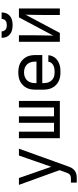

<svg xmlns="http://www.w3.org/2000/svg" viewBox="702 -1482 995 2440"><g transform="rotate(-90 1200.0 -262.5)"><path d="M99 215V141H148Q163 141 177 138Q191 135 201.5 125Q212 115 218 102Q224 89 229 75Q229 74 229 74Q229 74 229 74L257 -3L158 -277L70 -520H157L300 -109L443 -520H530L307 99Q301 116 294 132.5Q287 149 276 163.5Q265 178 250.5 189Q236 200 219 206Q202 212 184 213.5Q166 215 148 215Z M663 0V-520H746V-74H859V-520H941V-74H1054V-520H1137V0Z M1502 8Q1473 8 1443.5 3Q1414 -2 1387.5 -15Q1361 -28 1339.5 -48.5Q1318 -69 1304.5 -95.5Q1291 -122 1285.5 -151Q1280 -180 1280 -210V-310Q1280 -339 1285 -368.5Q1290 -398 1303.5 -424Q1317 -450 1338.5 -471Q1360 -492 1386 -505Q1412 -518 1441.5 -523Q1471 -528 1500 -528Q1529 -528 1558.5 -523Q1588 -518 1614 -505Q1640 -492 1661.5 -471Q1683 -450 1696.5 -424Q1710 -398 1715 -368.5Q1720 -339 1720 -310V-223H1363V-210Q1363 -191 1366 -172Q1369 -153 1377 -136Q1385 -119 1398.5 -104.5Q1412 -90 1428.5 -81.5Q1445 -73 1464 -69.5Q1483 -66 1502 -66Q1524 -66 1545 -69Q1566 -72 1585.5 -81Q1605 -90 1619 -107Q1633 -124 1635 -146H1718Q1716 -121 1706.5 -98Q1697 -75 1681 -56.5Q1665 -38 1644 -25Q1623 -12 1599.5 -4.5Q1576 3 1551.5 5.5Q1527 8 1502 8ZM1363 -297H1637V-310Q1637 -329 1634 -347.5Q1631 -366 1623 -383.5Q1615 -401 1602.5 -415Q1590 -429 1573 -438Q1556 -447 1537.5 -451Q1519 -455 1500 -455Q1481 -455 1462.5 -451Q1444 -447 1427 -438Q1410 -429 1397.5 -415Q1385 -401 1377 -383.5Q1369 -366 1366 -347.5Q1363 -329 1363 -310Z M1888 0V-520H1971V-312Q1971 -255 1969.5 -198Q1968 -141 1967 -84L2199 -520H2312V0H2229V-208Q2229 -265 2230.5 -322Q2232 -379 2233 -436L2001 0ZM2100 -600Q2080 -600 2059.5 -603Q2039 -606 2020.5 -613Q2002 -620 1985.5 -633Q1969 -646 1958.5 -663Q1948 -680 1943.5 -700Q1939 -720 1939 -740H2021Q2021 -725 2027 -711.5Q2033 -698 2044.5 -689Q2056 -680 2070.5 -677Q2085 -674 2100 -674Q2115 -674 2129.5 -677Q2144 -680 2155.5 -689Q2167 -698 2173 -711.5Q2179 -725 2179 -740H2261Q2261 -720 2256.5 -700Q2252 -680 2241.5 -663Q2231 -646 2214.5 -633Q2198 -620 2179.5 -613Q2161 -606 2140.5 -603Q2120 -600 2100 -600Z"/></g></svg>

Font: Iosevka Meiseki Sans
Style: Regular
Weight: 400
Monospace: yes
Designer: Belleve Invis
Foundry: Belleve Invis
Version: Version 11.2.6; ttfautohint (v1.8.4)